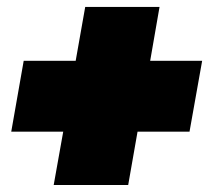

<svg xmlns="http://www.w3.org/2000/svg" viewBox="-20 -615 599 550"><path d="M224.1 -595.2H437L410.2 -440.9H559.1L522.9 -237.8H374L347.2 -85H133.8L161.1 -237.8H12.2L47.9 -440.9H196.8Z"/></svg>

Font: SVN-Poppins Black
Style: Italic
Weight: 900
Italic angle: -10°
Designer: Ninad Kale (Devanagari), Jonny Pinhorn (Latin)
Foundry: Indian Type Foundry
Version: Version 3.002 2017